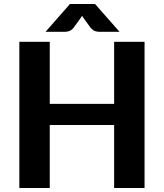

<svg xmlns="http://www.w3.org/2000/svg" viewBox="-20 -933 814 953"><path d="M697.5 -725.5V0H546.5V-312.5H227V0H76V-725.5H227V-417.5H546.5V-725.5ZM573.5 -775H473.5Q465.5 -775 453.8 -778Q442 -781 429.5 -795.5L395.5 -842.5Q393 -845.5 391.2 -848.5Q389.5 -851.5 387.5 -854.5Q385.5 -851.5 383.8 -848.5Q382 -845.5 379.5 -842.5L345.5 -795.5Q333 -781 321.2 -778Q309.5 -775 301.5 -775H206L327 -913H452Z"/></svg>

Font: LatoLatin Heavy
Style: Regular
Weight: 800
Designer: Lukasz Dziedzic with Adam Twardoch and Botio Nikoltchev
Foundry: tyPoland Lukasz Dziedzic
Version: Version 2.015; 2015-08-06; http://www.latofonts.com/